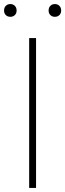

<svg xmlns="http://www.w3.org/2000/svg" viewBox="-49 -928 322 948"><path d="M95 0V-740H129V0ZM222 -845Q208.5 -845 199.8 -853.5Q191 -862 191 -876Q191 -890.5 199.8 -899.2Q208.5 -908 222 -908Q235.5 -908 244.2 -899.2Q253 -890.5 253 -876Q253 -862 244.2 -853.5Q235.5 -845 222 -845ZM2 -845Q-11.5 -845 -20.2 -853.5Q-29 -862 -29 -876Q-29 -890.5 -20.2 -899.2Q-11.5 -908 2 -908Q15.5 -908 24.2 -899.2Q33 -890.5 33 -876Q33 -862 24.2 -853.5Q15.5 -845 2 -845Z"/></svg>

Font: Encode Sans SC Thin
Style: Regular
Weight: 250
Designer: Multiple Designers
Foundry: Impallari Type
Version: Version 3.002